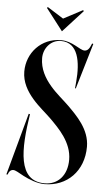

<svg xmlns="http://www.w3.org/2000/svg" viewBox="-59 -904 522 949"><g transform="rotate(5 202.0 -429.0)"><path d="M318 -860.5 314.5 -865.5 219 -815 139 -865.5 135.5 -860.5 219 -752ZM199 8C310 8 392 -73 392 -194C392 -281 326 -344 281 -389C236 -434 133 -504 133 -612C133 -660 168 -704 219 -704C304 -704 320 -609 311 -510L308 -477H312L379 -703L373 -705C363 -679 354 -667 338 -667C315 -667 276 -708 219 -708C120 -708 51 -630 51 -538C51 -433 154 -363 199 -318C244 -273 310 -209 310 -122C310 -46 266 4 199 4C65 4 69.5 -153.5 97.5 -330L91 -331.5L7 -23.5H13.5C17.5 -37.5 25.5 -47.5 38.5 -48C51 -48.5 66.5 -37 92.5 -23.5C121.5 -8.5 162 8 199 8Z"/></g></svg>

Font: Picaflor 96 pt
Style: Regular
Weight: 400
Designer: Ariel Martín Pérez
Foundry: Tunera Type Foundry
Version: Version 1.000;hotconv 1.0.109;makeotfexe 2.5.65596